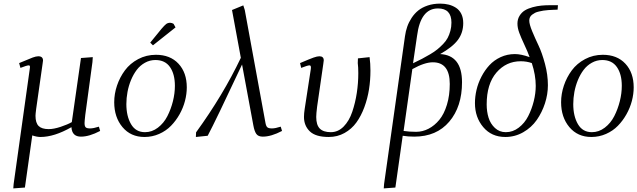

<svg xmlns="http://www.w3.org/2000/svg" viewBox="-20 -758 3558 1072"><path d="M54.2 293.9 56.2 269 146 -372.1Q147.9 -383.3 147 -388.2Q146 -393.1 141.1 -393.1Q129.9 -393.1 94.2 -378.9L86.9 -405.8Q143.1 -429.7 162.4 -436.8Q181.6 -443.8 193.8 -443.8Q220.2 -443.8 220.2 -419.9Q220.2 -418.9 217.8 -401.9L182.1 -150.9Q178.2 -120.6 178.2 -111.8Q178.2 -71.8 195.8 -54.4Q213.4 -37.1 252 -37.1Q280.3 -37.1 319.1 -50Q357.9 -63 380.9 -76.2L432.1 -434.1L498 -439L496.1 -411.1L456.1 -116.2Q452.1 -80.6 452.1 -70.8Q452.1 -53.2 458.5 -47.1Q464.8 -41 482.9 -41Q502 -41 532.2 -50.8L539.1 -26.9Q478.5 4.9 432.1 4.9Q381.8 4.9 378.9 -47.9Q282.7 6.8 206.1 6.8Q185.5 6.8 160.2 -2L119.1 289.1Z M617.7 -187Q617.7 -233.9 633.3 -280.3Q648.9 -326.7 677.5 -365.2Q706.1 -403.8 751.5 -428Q796.9 -452.1 850.6 -452.1Q930.2 -452.1 976.6 -402.3Q1022.9 -352.5 1022.9 -270Q1022.9 -233.4 1012.9 -194.8Q1002.9 -156.2 982.7 -120.1Q962.4 -84 934.8 -55.7Q907.2 -27.3 868.7 -10.3Q830.1 6.8 786.6 6.8Q710 6.8 663.8 -48.3Q617.7 -103.5 617.7 -187ZM685.5 -176.8Q685.5 -109.4 711.7 -64.7Q737.8 -20 789.6 -20Q828.6 -20 861.6 -45.2Q894.5 -70.3 914.6 -109.6Q934.6 -148.9 945.6 -193.1Q956.5 -237.3 956.5 -278.8Q956.5 -344.2 929.2 -383.5Q901.9 -422.9 847.7 -422.9Q816.4 -422.9 789.3 -407.7Q762.2 -392.6 743.4 -367.7Q724.6 -342.8 711.4 -310.8Q698.2 -278.8 691.9 -244.6Q685.5 -210.4 685.5 -176.8ZM818.8 -520 881.8 -597.2Q898.4 -616.7 907.7 -623.8Q917 -630.9 930.7 -630.9Q935.1 -630.9 939.7 -629.2Q944.3 -627.4 947.3 -626L949.7 -624L960 -605L834 -504.9Z M1073.7 6.8 1074.7 -19Q1225.6 -227.1 1324.7 -435.1L1275.4 -702.1L1338.4 -728L1346.7 -702.1L1462.4 -70.8Q1465.8 -52.7 1473.1 -46.9Q1480.5 -41 1498.5 -41Q1517.1 -41 1547.4 -50.8L1554.7 -26.9Q1494.1 4.9 1447.3 4.9Q1421.9 4.9 1411.1 -10.3Q1400.4 -25.4 1394.5 -58.1L1331.5 -397.9Q1183.1 -81.5 1139.6 0Z M1655.3 -405.8Q1710 -429.2 1730.5 -436.5Q1751 -443.8 1763.2 -443.8Q1787.6 -443.8 1787.6 -420.9Q1787.6 -419.4 1787.1 -416.7Q1786.6 -414.1 1786.1 -409.4Q1785.6 -404.8 1785.2 -401.9L1750.5 -162.1Q1745.6 -122.1 1745.6 -105Q1745.6 -60.1 1765.6 -40Q1785.6 -20 1827.1 -20Q1867.7 -20 1898.7 -51.5Q1929.7 -83 1946.8 -133.8Q1963.9 -184.6 1972.2 -239.5Q1980.5 -294.4 1980.5 -350.1Q1980.5 -383.8 1977.5 -405.8L1978.5 -432.1L2043.5 -439Q2048.3 -402.8 2048.3 -363.8Q2048.3 -310.5 2040.3 -259.3Q2032.2 -208 2014.2 -159.2Q1996.1 -110.4 1969.7 -74Q1943.4 -37.6 1903.6 -15.4Q1863.8 6.8 1815.4 6.8Q1742.2 6.8 1709.7 -24.7Q1677.2 -56.2 1677.2 -105Q1677.2 -124.5 1681.2 -149.9L1715.3 -372.1Q1718.3 -393.1 1708.5 -393.1Q1697.3 -393.1 1661.6 -378.9Z M2122.6 293.9 2124.5 269 2241.2 -556.2Q2245.1 -584 2253.7 -608.9Q2262.2 -633.8 2278.1 -658Q2293.9 -682.1 2315.4 -699.5Q2336.9 -716.8 2368.2 -727.3Q2399.4 -737.8 2437.5 -737.8Q2463.4 -737.8 2485.4 -732.2Q2507.3 -726.6 2526.1 -714.4Q2544.9 -702.1 2555.7 -680.4Q2566.4 -658.7 2566.4 -628.9Q2566.4 -575.7 2536.9 -535.6Q2507.3 -495.6 2437.5 -456.1Q2559.6 -449.7 2559.6 -298.8Q2559.6 -162.6 2488.5 -78.9Q2417.5 4.9 2292.5 4.9Q2258.3 4.9 2228.5 0L2187.5 289.1ZM2233.4 -26.9Q2265.6 -22 2303.2 -22Q2339.4 -22 2372.8 -39.3Q2406.2 -56.6 2432.9 -88.9Q2459.5 -121.1 2475.3 -173.1Q2491.2 -225.1 2491.2 -289.1Q2491.2 -410.2 2396.5 -410.2Q2350.6 -410.2 2282.2 -372.1ZM2286.1 -404.8Q2315.9 -418.9 2336.4 -429.7Q2356.9 -440.4 2381.3 -454.8Q2405.8 -469.2 2421.6 -482.2Q2437.5 -495.1 2453.9 -512Q2470.2 -528.8 2479.5 -546.4Q2488.8 -564 2494.6 -585.7Q2500.5 -607.4 2500.5 -631.8Q2500.5 -710.9 2425.3 -710.9Q2328.1 -710.9 2308.6 -558.1Z M2631.8 -182.1Q2631.8 -218.8 2640.6 -256.3Q2649.4 -293.9 2668 -329.8Q2686.5 -365.7 2712.4 -393.8Q2738.3 -421.9 2775.1 -439Q2812 -456.1 2855 -456.1Q2889.2 -456.1 2937 -439Q2926.3 -469.2 2907.7 -508.5Q2889.2 -547.9 2879.2 -575Q2869.1 -602.1 2869.1 -626Q2869.1 -650.9 2880.9 -669.9Q2892.6 -689 2910.6 -700Q2928.7 -710.9 2954.1 -717.8Q2979.5 -724.6 3002.9 -726.8Q3026.4 -729 3052.2 -729H3095.2L3093.3 -704.1Q3076.7 -703.6 3067.1 -703.1Q3057.6 -702.6 3041 -701.7Q3024.4 -700.7 3013.9 -698.7Q3003.4 -696.8 2989.7 -693.8Q2976.1 -690.9 2967.5 -686.5Q2959 -682.1 2950.9 -676Q2942.9 -669.9 2939 -661.6Q2935.1 -653.3 2935.1 -643.1Q2935.1 -622.6 2951.4 -583.3Q2967.8 -543.9 2987.1 -503.4Q3006.3 -462.9 3022.7 -401.9Q3039.1 -340.8 3039.1 -282.2Q3039.1 -231.4 3022.7 -180.9Q3006.3 -130.4 2976.8 -88.1Q2947.3 -45.9 2901.1 -19.5Q2855 6.8 2801.3 6.8Q2724.6 6.8 2678.2 -48.1Q2631.8 -103 2631.8 -182.1ZM2697.3 -174.8Q2697.3 -134.8 2707.8 -100.8Q2718.3 -66.9 2743.4 -43.5Q2768.6 -20 2804.2 -20Q2843.3 -20 2876.2 -45.2Q2909.2 -70.3 2929.2 -109.6Q2949.2 -148.9 2960.2 -193.1Q2971.2 -237.3 2971.2 -278.8Q2971.2 -338.9 2949.2 -405.8Q2920.4 -416 2887.2 -416Q2806.2 -416 2751.7 -352.8Q2697.3 -289.6 2697.3 -174.8Z M3112.8 -187Q3112.8 -233.9 3128.4 -280.3Q3144 -326.7 3172.6 -365.2Q3201.2 -403.8 3246.6 -428Q3292 -452.1 3345.7 -452.1Q3425.3 -452.1 3471.7 -402.3Q3518.1 -352.5 3518.1 -270Q3518.1 -233.4 3508.1 -194.8Q3498 -156.2 3477.8 -120.1Q3457.5 -84 3429.9 -55.7Q3402.3 -27.3 3363.8 -10.3Q3325.2 6.8 3281.7 6.8Q3205.1 6.8 3158.9 -48.3Q3112.8 -103.5 3112.8 -187ZM3180.7 -176.8Q3180.7 -109.4 3206.8 -64.7Q3232.9 -20 3284.7 -20Q3323.7 -20 3356.7 -45.2Q3389.6 -70.3 3409.7 -109.6Q3429.7 -148.9 3440.7 -193.1Q3451.7 -237.3 3451.7 -278.8Q3451.7 -344.2 3424.3 -383.5Q3397 -422.9 3342.8 -422.9Q3311.5 -422.9 3284.4 -407.7Q3257.3 -392.6 3238.5 -367.7Q3219.7 -342.8 3206.5 -310.8Q3193.4 -278.8 3187 -244.6Q3180.7 -210.4 3180.7 -176.8Z"/></svg>

Font: Dehuti Alt
Style: Italic
Weight: 400
Version: Version 1.2